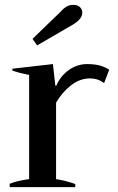

<svg xmlns="http://www.w3.org/2000/svg" viewBox="-20 -771 485 791"><path d="M114 -611 231 -724Q254 -751 282 -751Q300 -751 309.5 -741.5Q319 -732 319 -719Q319 -693 281 -670L133 -584ZM20 -14Q52 -27 100 -33V-462Q57 -471 31 -480V-488L198 -507L208 -418H212Q229 -458 263.5 -482.5Q298 -507 339 -507Q366 -507 387.5 -502Q409 -497 430 -484L409 -429Q383 -448 351 -448Q309 -448 272.5 -419.5Q236 -391 211 -348V-33Q250 -27 290 -13V0H20Z"/></svg>

Font: Trirong Medium
Style: Regular
Weight: 500
Designer: Katatrad Team
Foundry: CadsonDemak
Version: Version 1.001